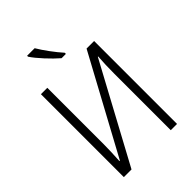

<svg xmlns="http://www.w3.org/2000/svg" viewBox="-267 -1054 1169 1169"><g transform="rotate(-45 317.0 -469.5)"><path d="M143 -714V-229Q143 -171 138 -88H142L481 -714H546V0H492V-487Q492 -563 497 -630H494L154 0H88V-714ZM369 -790V-780H332Q297 -810 256 -854.5Q215 -899 194 -931V-939H259Q279 -905 310 -863Q341 -821 369 -790Z"/></g></svg>

Font: Noto Sans UI NarrowLight
Style: Regular
Weight: 300
Width: 4
Designer: Monotype Design Team
Foundry: Monotype Imaging Inc.
Version: Version 1.001